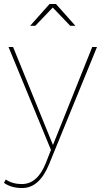

<svg xmlns="http://www.w3.org/2000/svg" viewBox="-33 -754 509 968"><path d="M233 -716 145 -624H119L217 -734H249L347 -624H321ZM432 -517H456L214 75Q165 194 79 194Q24 194 -13 168L-4 151Q30 174 77 174Q156 174 198 68L224 2L10 -517H33L234 -23Z"/></svg>

Font: Montserrat arm Thin
Style: Regular
Weight: 250
Designer: Julieta Ulanovsky
Foundry: Julieta Ulanovsky
Version: Version 6.000;PS 006.000;hotconv 1.0.88;makeotf.lib2.5.64775